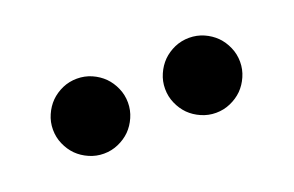

<svg xmlns="http://www.w3.org/2000/svg" viewBox="-35 -803 471 308"><g transform="rotate(-20 200.0 -649.0)"><path d="M40.5 -649.4Q40.5 -662.6 45.7 -674.3Q50.8 -686 59.3 -694.6Q67.9 -703.1 79.6 -708.3Q91.3 -713.4 104.5 -713.4Q117.7 -713.4 129.4 -708.3Q141.1 -703.1 149.7 -694.6Q158.2 -686 163.3 -674.3Q168.5 -662.6 168.5 -649.4Q168.5 -636.2 163.3 -624.5Q158.2 -612.8 149.7 -604.2Q141.1 -595.7 129.4 -590.6Q117.7 -585.4 104.5 -585.4Q91.3 -585.4 79.6 -590.6Q67.9 -595.7 59.3 -604.2Q50.8 -612.8 45.7 -624.5Q40.5 -636.2 40.5 -649.4ZM231.9 -649.4Q231.9 -662.6 237.1 -674.3Q242.2 -686 250.7 -694.6Q259.3 -703.1 271 -708.3Q282.7 -713.4 295.9 -713.4Q309.1 -713.4 320.8 -708.3Q332.5 -703.1 341.1 -694.6Q349.6 -686 354.7 -674.3Q359.9 -662.6 359.9 -649.4Q359.9 -636.2 354.7 -624.5Q349.6 -612.8 341.1 -604.2Q332.5 -595.7 320.8 -590.6Q309.1 -585.4 295.9 -585.4Q282.7 -585.4 271 -590.6Q259.3 -595.7 250.7 -604.2Q242.2 -612.8 237.1 -624.5Q231.9 -636.2 231.9 -649.4Z"/></g></svg>

Font: Fascinate Cyrillic
Style: Regular
Weight: 900
Designer: Denis Ignatov
Foundry: Astigmatic (AOETI)
Version: Version 1.00 November 30, 2018, initial release